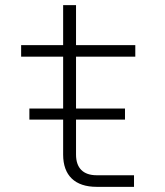

<svg xmlns="http://www.w3.org/2000/svg" viewBox="-20 -725 640 745"><path d="M94 -261H225V-125C225 -44 271 0 355 0H500V-45H355C303 -45 275 -73 275 -125V-261H465V-304H275V-505H505V-550H275V-705H225V-550H62V-505H225V-304H94Z"/></svg>

Font: JetBrains Mono Thin
Style: Regular
Weight: 100
Monospace: yes
Designer: Philipp Nurullin, Konstantin Bulenkov
Foundry: JetBrains
Version: Version 2.305